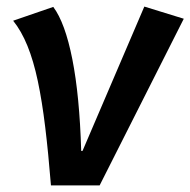

<svg xmlns="http://www.w3.org/2000/svg" viewBox="-20 -564 579 584"><path d="M135 0Q127 -99 117.5 -177.5Q108 -256 95 -317.5Q82 -379 63.5 -424.5Q45 -470 20 -501L142 -543Q178 -495 200 -384Q222 -273 227 -105H231L419 -544L539 -507L283 0Z"/></svg>

Font: Xgbmvzvtohvqztyvzapvmeyoton
Style: Regular
Weight: 500
Italic angle: -8°
Designer: Carrois Corporate & Edenspiekermann
Foundry: Carrois Corporate GbR & Edenspiekermann AG
Version: Version 2.001